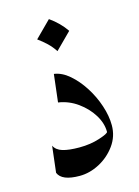

<svg xmlns="http://www.w3.org/2000/svg" viewBox="-83 -531 427 588"><g transform="rotate(-15 130.5 -237.0)"><path d="M101.1 -314.9Q126 -311.5 149.2 -291.5Q172.4 -271.5 191.2 -242.2Q210 -212.9 220.9 -179.9Q231.9 -147 231.9 -117.2Q231.9 -82 211.4 -53.7Q190.9 -25.4 159.9 -9Q128.9 7.3 97.2 7.3Q40.5 7.3 29.3 -20.5L39.1 -104Q46.4 -88.9 65.9 -83Q85.4 -77.1 118.7 -77.1Q154.3 -77.1 183.3 -86.7Q212.4 -96.2 212.4 -101.6Q212.4 -128.9 195.8 -155.8Q179.2 -182.6 151.6 -202.4Q124 -222.2 90.8 -227.1ZM129.9 -481Q161.1 -459 180.7 -430.2L129.9 -379.4Q120.1 -394.5 107.2 -407Q94.2 -419.4 79.1 -430.2Z"/></g></svg>

Font: Lateef
Style: Regular
Weight: 400
Designer: SIL International
Foundry: SIL International
Version: Version 4.200